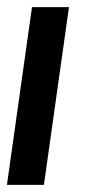

<svg xmlns="http://www.w3.org/2000/svg" viewBox="-30 -520 274 540"><path d="M60 -500H164L93.5 0H-10.5Z"/></svg>

Font: Urbanist SemiBold
Style: Italic
Weight: 600
Italic angle: -8°
Designer: Corey Hu
Foundry: Corey Hu
Version: Version 1.321; ttfautohint (v1.8.4.7-5d5b)